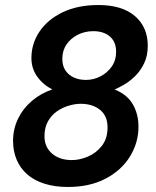

<svg xmlns="http://www.w3.org/2000/svg" viewBox="-20 -732 620 764"><path d="M250 12Q198 12 157 -1Q116 -14 88.5 -38Q61 -62 46.5 -96Q32 -130 32 -171Q32 -219 52 -260Q72 -301 107.5 -331Q143 -361 188 -376Q150 -396 127.5 -428Q105 -460 105 -501Q105 -558 137 -606Q169 -654 229 -683Q289 -712 371 -712Q466 -712 517 -668Q568 -624 568 -550Q568 -510 553.5 -480Q539 -450 517.5 -429Q496 -408 473.5 -395Q451 -382 436 -376Q486 -356 508.5 -317Q531 -278 531 -228Q531 -164 497 -109Q463 -54 400 -21Q337 12 250 12ZM266 -95Q297 -95 330 -109Q363 -123 385.5 -152Q408 -181 408 -225Q408 -271 378 -295Q348 -319 301 -319Q279 -319 253.5 -311.5Q228 -304 206.5 -289Q185 -274 171 -249.5Q157 -225 157 -190Q157 -147 187 -121Q217 -95 266 -95ZM322 -414Q352 -414 379.5 -428Q407 -442 424.5 -467Q442 -492 442 -526Q442 -565 417.5 -586.5Q393 -608 351 -608Q318 -608 290 -594Q262 -580 245 -555.5Q228 -531 228 -498Q228 -470 240.5 -451.5Q253 -433 274 -423.5Q295 -414 322 -414Z"/></svg>

Font: Rethink Sans
Style: Bold Italic
Weight: 700
Italic angle: -10°
Designer: The Rethink Sans project authors (Hans Thiessen). DM Sans designed by Colophon Foundry.
Foundry: Rethink Communications LLC
Version: Version 1.001